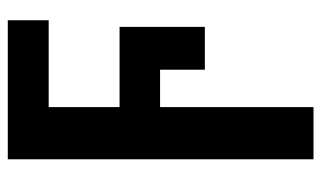

<svg xmlns="http://www.w3.org/2000/svg" viewBox="-186 -399 825 493"><g transform="rotate(-90 226.5 -152.5)"><path d="M198 240V-154H294V-39H404V-258H198V-440H421V-545H64V240Z"/></g></svg>

Font: Noto Sans Display SemiCondensed
Style: Bold
Weight: 700
Width: 4
Designer: Monotype Design Team
Foundry: Monotype Imaging Inc.
Version: Version 1.900